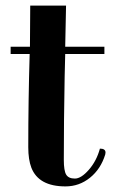

<svg xmlns="http://www.w3.org/2000/svg" viewBox="-20 -655 411 686"><path d="M214 11Q118 11 92 -56Q81 -85 81 -129Q81 -295 86 -462H18V-488H87L88 -635H216L213 -488H353V-462H213L211 -381Q208 -219 208 -84Q208 -45 216.5 -31Q225 -17 247.5 -17Q270 -17 297.5 -48.5Q325 -80 337 -124Q357 -124 357 -110Q357 -107 356 -103Q340 -51 301.5 -20Q263 11 214 11Z"/></svg>

Font: Rufina
Style: Bold
Weight: 700
Designer: Martin Sommaruga
Foundry: Martin Sommaruga
Version: Version 1.001